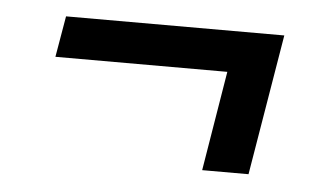

<svg xmlns="http://www.w3.org/2000/svg" viewBox="-31 -418 562 326"><g transform="rotate(5 250.0 -255.0)"><path d="M323 -135 351 -305H58L70 -375H442L402 -135Z"/></g></svg>

Font: Iosevka Term Oblique
Style: Regular
Weight: 400
Italic angle: -9°
Monospace: yes
Designer: Belleve Invis
Foundry: Belleve Invis
Version: Version 31.4.0